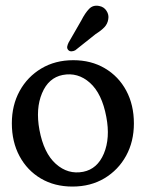

<svg xmlns="http://www.w3.org/2000/svg" viewBox="-20 -660 524 689"><path d="M243 -444Q307 -444 356.2 -415Q405.5 -386 433 -334.8Q460.5 -283.5 460.5 -217Q460.5 -152 432.5 -101Q404.5 -50 354.8 -20.2Q305 9.5 240 9.5Q175.5 9.5 126.5 -19.5Q77.5 -48.5 50 -99.8Q22.5 -151 22.5 -217.5Q22.5 -282.5 50.5 -333.5Q78.5 -384.5 128.2 -414.2Q178 -444 243 -444ZM278.5 -43.5Q329.5 -53.5 352.8 -109Q376 -164.5 361.5 -240.5Q346 -324 302.8 -362.8Q259.5 -401.5 205 -391Q154 -381 130.8 -325.5Q107.5 -270 121.5 -194Q137 -110.5 180.5 -71.8Q224 -33 278.5 -43.5ZM272 -587Q285.5 -613.5 299.8 -628.2Q314 -643 336 -638.5Q353 -635.5 362.2 -621.2Q371.5 -607 368.5 -591Q366 -574.5 354.8 -562.5Q343.5 -550.5 323.5 -538L250 -479.5Q243.5 -476 236.5 -475.8Q229.5 -475.5 225 -480.5Q220 -486 221.2 -493Q222.5 -500 226 -507Z"/></svg>

Font: Fraunces 144pt SuperSoft
Style: Regular
Weight: 400
Version: Version 1.000;[b76b70a41]